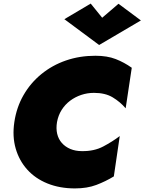

<svg xmlns="http://www.w3.org/2000/svg" viewBox="-20 -1031 806 1071"><path d="M298 -350Q305 -388 324 -418Q343 -448 371 -469Q399 -490 433 -501.5Q467 -513 504 -513Q567 -513 608.5 -488Q650 -463 681 -427L715 -653Q673 -683 625.5 -701.5Q578 -720 512 -720Q424 -720 347.5 -693.5Q271 -667 210.5 -617.5Q150 -568 111 -500Q72 -432 60 -350Q48 -270 67.5 -202.5Q87 -135 132 -85Q177 -35 245 -7.5Q313 20 398 20Q466 20 517.5 0.5Q569 -19 615 -47L648 -272Q607 -241 556 -214Q505 -187 437 -188Q401 -188 372.5 -200Q344 -212 325 -233.5Q306 -255 299 -284.5Q292 -314 298 -350ZM550 -932 486 -1011 339 -924 533 -780 766 -917 641 -1010Z"/></svg>

Font: Jost Black
Style: Italic
Weight: 900
Italic angle: -5°
Version: Version 3.710